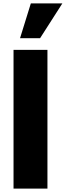

<svg xmlns="http://www.w3.org/2000/svg" viewBox="-20 -1101 384 1121"><path d="M97 -878 160 -1081H344L214 -878ZM59 0V-810H257V0Z"/></svg>

Font: Oswald Heavy
Style: Regular
Weight: 400
Designer: Vernon Adams
Foundry: Vernon Adams
Version: Version 4.101